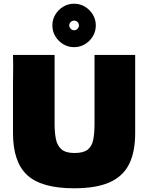

<svg xmlns="http://www.w3.org/2000/svg" viewBox="-20 -1004 798 1034"><path d="M379 10Q204 10 127 -60.5Q50 -131 50 -287V-547L51 -648L50 -708H274V-337Q274 -291 281 -255.5Q288 -220 311 -200Q334 -180 381 -180Q429 -180 452 -198Q475 -216 482 -251Q489 -286 489 -337V-708H708V-287Q708 -185 675 -119.5Q642 -54 570 -22Q498 10 379 10ZM379 -750Q347 -750 320.5 -766Q294 -782 278 -808.5Q262 -835 262 -867Q262 -899 278 -925.5Q294 -952 320.5 -968Q347 -984 379 -984Q411 -984 437.5 -968Q464 -952 480 -925.5Q496 -899 496 -867Q496 -835 480 -808.5Q464 -782 437.5 -766Q411 -750 379 -750ZM379 -841Q390 -841 397.5 -849Q405 -857 405 -867Q405 -878 397.5 -885.5Q390 -893 379 -893Q369 -893 361 -885.5Q353 -878 353 -867Q353 -857 361 -849Q369 -841 379 -841Z"/></svg>

Font: Rowdies
Style: Bold
Weight: 700
Designer: Jaikishan Patel
Version: Version 1.000; ttfautohint (v1.8.3)